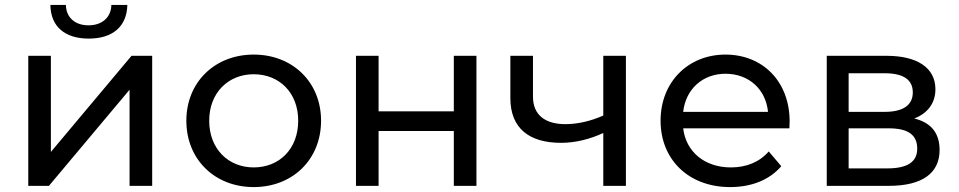

<svg xmlns="http://www.w3.org/2000/svg" viewBox="-20 -756 3901 781"><path d="M179 0 507 -391V0H599V-529H515L187 -138V-529H95V0ZM341 -599C437 -599 496 -647 498 -736H433C432 -685 395 -653 340 -653C285 -653 249 -685 248 -736H185C186 -647 245 -599 341 -599Z M1012 5C1170 5 1286 -107 1286 -265C1286 -422 1170 -534 1012 -534C854 -534 738 -422 738 -265C738 -107 854 5 1012 5ZM1012 -75C909 -75 831 -150 831 -265C831 -379 909 -454 1012 -454C1116 -454 1193 -379 1193 -265C1193 -150 1116 -75 1012 -75Z M1520 0V-223H1826V0H1918V-529H1826V-303H1520V-529H1428V0Z M2526 -529H2434V-286C2382 -263 2329 -251 2280 -251C2199 -251 2148 -287 2148 -363V-529H2056V-357C2056 -233 2134 -175 2262 -175C2321 -175 2380 -190 2434 -215V0H2526Z M2759 -301C2769 -393 2838 -456 2931 -456C3026 -456 3095 -393 3104 -301ZM2950 5C3037 5 3110 -24 3158 -80L3107 -140C3069 -96 3015 -75 2953 -75C2846 -75 2770 -139 2759 -234H3191C3191 -243 3192 -255 3192 -262C3192 -424 3083 -534 2931 -534C2779 -534 2667 -422 2667 -265C2667 -107 2781 5 2950 5Z M3595 -234C3675 -234 3711 -207 3711 -151C3711 -96 3669 -71 3589 -71H3432V-234ZM3579 -458C3653 -458 3693 -433 3693 -380C3693 -328 3653 -301 3579 -301H3432V-458ZM3595 0C3735 0 3802 -54 3802 -146C3802 -213 3769 -257 3699 -274C3753 -295 3785 -336 3785 -393C3785 -481 3710 -529 3586 -529H3343V0Z"/></svg>

Font: Montserrat-Alt1 Med
Style: Regular
Weight: 500
Designer: Differentunic
Foundry: Differentunic
Version: Version 7.222